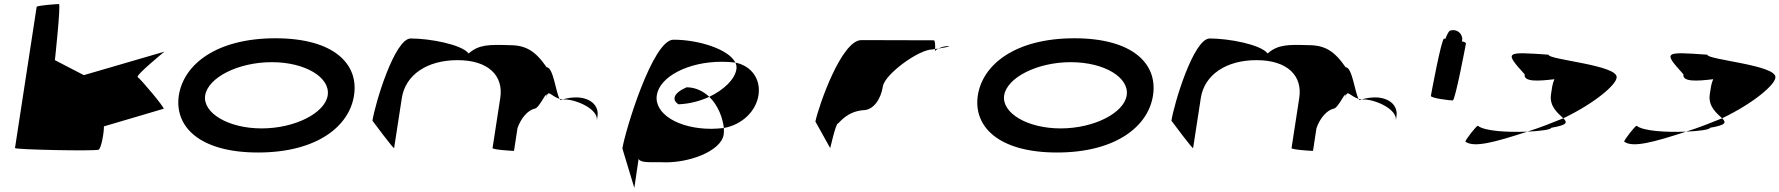

<svg xmlns="http://www.w3.org/2000/svg" viewBox="-20 -745 8786 948"><path d="M54 -14C53 -6 452 2 467 -6C480 -13 494 -91 493 -121L788 -208C794 -213 673 -357 660 -364C647 -372 792 -490 792 -490L394 -374L251 -448C252 -456 281 -725 271 -725C260 -725 162 -718 161 -711Z M863 -274C840 -121 964 8 1254 8C1544 8 1705 -121 1728 -274C1752 -428 1630 -556 1340 -556C1050 -556 887 -428 863 -274ZM993 -274C1007 -362 1156 -438 1322 -438C1488 -438 1612 -362 1598 -274C1585 -188 1438 -111 1272 -111C1106 -111 980 -188 993 -274Z M1819 -149C1819 -149 1925 -6 1926 -14L1964 -261C1982 -376 2089 -448 2239 -448C2393 -448 2467 -370 2450 -261L2412 -14C2411 -6 2507 0 2518 0L2535 -112C2553 -164 2587 -200 2618 -208C2645 -208 2687 -320 2678 -261C2685 -309 2701 -269 2743 -257C2724 -290 2712 -413 2679 -413C2623 -494 2576 -522 2496 -522C2396 -525 2345 -526 2294 -481C2259 -526 2101 -555 2008 -555C1928 -555 1831 -230 1819 -149ZM2743 -257C2745 -254 2747 -252 2749 -251L2758 -254ZM2758 -254H2767C2827 -254 2936 -205 2927 -149L2930 -170C2939 -228 2889 -264 2825 -264C2804 -264 2780 -261 2758 -254Z M3053 -12 3112 183 3133 40C3144 58 3177 56 3247 56C3377 63 3540 2 3553 -80C3555 -90 3554 -101 3554 -113C3534 -111 3515 -109 3492 -109C3329 -109 3209 -184 3223 -275C3237 -366 3377 -440 3543 -440C3567 -440 3588 -439 3611 -436C3579 -501 3432 -549 3305 -549C3202 -549 3065 -92 3053 -12ZM3330 -230C3383 -232 3437 -246 3482 -267C3452 -295 3414 -314 3370 -314C3301 -284 3298 -250 3330 -230ZM3482 -267C3526 -225 3549 -161 3554 -113C3644 -129 3713 -196 3725 -275C3737 -353 3692 -419 3611 -436C3616 -425 3618 -414 3616 -403C3608 -353 3554 -301 3482 -267Z M4006 -145 4079 -14C4078 -6 4106 -135 4117 -135C4128 -142 4162 -194 4242 -201C4294 -201 4330 -258 4339 -318C4348 -378 4516 -501 4584 -501C4584 -501 4589 -502 4597 -503C4598 -520 4597 -546 4591 -546C4591 -546 4375 -547 4233 -547C4135 -547 4023 -225 4006 -145ZM4597 -503C4597 -498 4596 -494 4596 -491C4596 -494 4603 -500 4613 -505C4607 -504 4602 -504 4597 -503ZM4613 -505C4644 -510 4684 -517 4657 -517C4641 -517 4625 -511 4613 -505Z M4808 -274C4785 -121 4909 8 5199 8C5489 8 5650 -121 5673 -274C5697 -428 5575 -556 5285 -556C4995 -556 4832 -428 4808 -274ZM4938 -274C4952 -362 5101 -438 5267 -438C5433 -438 5557 -362 5543 -274C5530 -188 5383 -111 5217 -111C5051 -111 4925 -188 4938 -274Z M5764 -149C5764 -149 5870 -6 5871 -14L5909 -261C5927 -376 6034 -448 6184 -448C6338 -448 6412 -370 6395 -261L6357 -14C6356 -6 6452 0 6463 0L6480 -112C6498 -164 6532 -200 6563 -208C6590 -208 6632 -320 6623 -261C6630 -309 6646 -269 6688 -257C6669 -290 6657 -413 6624 -413C6568 -494 6521 -522 6441 -522C6341 -525 6290 -526 6239 -481C6204 -526 6046 -555 5953 -555C5873 -555 5776 -230 5764 -149ZM6688 -257C6690 -254 6692 -252 6694 -251L6703 -254ZM6703 -254H6712C6772 -254 6881 -205 6872 -149L6875 -170C6884 -228 6834 -264 6770 -264C6749 -264 6725 -261 6703 -254Z M7045 -272C7043 -260 7140 -249 7153 -249C7165 -249 7216 -518 7218 -530C7219 -534 7211 -538 7198 -541C7200 -548 7201 -556 7198 -564C7192 -588 7165 -602 7141 -594C7135 -594 7126 -578 7117 -554H7110C7097 -554 7047 -284 7045 -272Z M7215 -46C7257 -14 7361 -43 7521 -95C7419 -91 7309 -98 7277 -124C7269 -124 7217 -56 7215 -46ZM7508 -378C7502 -340 7574 -344 7655 -354C7645 -333 7642 -306 7638 -279C7629 -218 7675 -184 7699 -161C7861 -239 7961 -329 7962 -362C7972 -424 7622 -450 7626 -475C7411 -490 7407 -490 7508 -378ZM7521 -95C7588 -98 7638 -105 7639 -114C7720 -128 7720 -140 7699 -161C7640 -137 7582 -114 7521 -95Z M7999 -46C8041 -14 8145 -43 8305 -95C8203 -91 8093 -98 8061 -124C8053 -124 8001 -56 7999 -46ZM8292 -378C8286 -340 8358 -344 8439 -354C8429 -333 8426 -306 8422 -279C8413 -218 8459 -184 8483 -161C8645 -239 8745 -329 8746 -362C8756 -424 8406 -450 8410 -475C8195 -490 8191 -490 8292 -378ZM8305 -95C8372 -98 8422 -105 8423 -114C8504 -128 8504 -140 8483 -161C8424 -137 8366 -114 8305 -95Z"/></svg>

Font: Ampere
Style: SCUltExtIta
Weight: 400
Version: Version 1